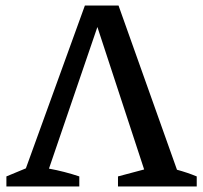

<svg xmlns="http://www.w3.org/2000/svg" viewBox="-20 -670 730 690"><path d="M3 0V-36L73 -65L285 -650H406L616 -60Q653 -50 687 -36V0H404V-36L498 -61L330 -573L156 -64Q211 -54 265 -36V0Z"/></svg>

Font: Piazzolla SC Medium
Style: Regular
Weight: 500
Designer: Juan Pablo del Peral
Foundry: Huerta Tipografica
Version: Version 1.330